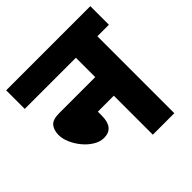

<svg xmlns="http://www.w3.org/2000/svg" viewBox="-168 -753 884 884"><g transform="rotate(-45 274.0 -311.0)"><path d="M0 -622H548V-501H473V0H333V-254H229V-228Q229 -148 164 -148Q139 -148 114 -163Q89 -178 69 -202Q49 -226 37 -253.5Q25 -281 25 -306Q25 -336 40 -355.5Q55 -375 99 -375H333V-501H0Z"/></g></svg>

Font: Noto Sans Condensed ExtraBold
Style: Regular
Weight: 800
Width: 3
Designer: Monotype Design Team
Foundry: Monotype Imaging Inc.
Version: Version 2.013; ttfautohint (v1.8.4.7-5d5b)